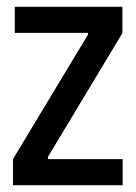

<svg xmlns="http://www.w3.org/2000/svg" viewBox="-20 -542 397 562"><path d="M18 0V-76.3L237.7 -441V-445.7H23.3V-522H338.3V-445.3L120.3 -82.7V-76.3H339V0Z"/></svg>

Font: Bricolage Grotesque 96pt ExtraBold SemiCondensed
Style: Regular
Weight: 800
Width: 4
Version: Version 1.001;gftools[0.9.33.dev8+g029e19f]